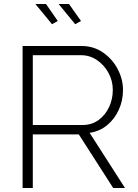

<svg xmlns="http://www.w3.org/2000/svg" viewBox="-20 -940 689 960"><path d="M93 0V-710H388Q448 -710 495 -677.5Q542 -645 568.5 -594.5Q595 -544 595 -490Q595 -437 574 -391Q553 -345 515.5 -314Q478 -283 428 -276L605 0H546L374 -268H144V0ZM144 -315H393Q439 -315 473 -340Q507 -365 525.5 -405Q544 -445 544 -490Q544 -536 522.5 -575.5Q501 -615 465 -639.5Q429 -664 386 -664H144ZM273 -920H325L385 -835L356 -819ZM157 -920H210L269 -835L240 -819Z"/></svg>

Font: Raleway Light
Style: Regular
Weight: 300
Designer: Matt McInerney, Pablo Impallari, Rodrigo Fuenzalida
Foundry: Matt McInerney, Pablo Impallari, Rodrigo Fuenzalida
Version: Version 4.026